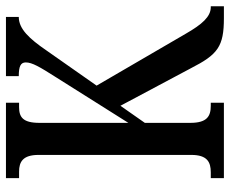

<svg xmlns="http://www.w3.org/2000/svg" viewBox="-82 -672 754 629"><g transform="rotate(-90 294.5 -357.0)"><path d="M26 0H273V-43H263C229 -43 207 -55 207 -110V-259L263 -339L386 -108C431 -20 457 0 550 0H589V-43H586C555 -43 530 -71 499 -125L329 -417L444 -581C483 -638 515 -672 554 -672V-714H360V-672C392 -672 405 -666 405 -649C405 -628 390 -603 357 -551L207 -313V-604C207 -659 226 -671 259 -671H273V-714H26V-671H47C79 -671 102 -659 102 -607V-107C102 -54 78 -43 45 -43H26Z"/></g></svg>

Font: Noto Serif Sinhala ExtraCondensed Medium
Style: Regular
Weight: 500
Width: 2
Designer: Jelle Bosma - Monotype Design Team
Foundry: Monotype Imaging Inc.
Version: Version 2.007